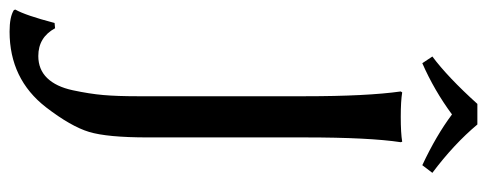

<svg xmlns="http://www.w3.org/2000/svg" viewBox="-369 -517 1017 401"><g transform="rotate(90 139.5 -316.5)"><path d="M199 -805Q240 -756 300 -711L284 -690Q222 -719 178 -752Q128 -715 71 -690L57 -711Q100 -743 156 -805ZM140 -95V-445Q140 -574 130 -645L132 -648Q150 -645 183 -645Q217 -645 235 -648L236 -645Q226 -579 226 -445V-117Q226 -32 214.5 6Q203 44 163 96Q104 172 5 172Q-26 172 -40 163L-41 160Q-29 139 -13 78L-2 77Q17 112 56 112Q84 112 102 93.5Q120 75 127.5 40Q135 5 137.5 -24Q140 -53 140 -95Z"/></g></svg>

Font: Libertinus Sans
Style: Regular
Weight: 400
Designer: Philipp H. Poll
Foundry: Khaled Hosny
Version: Version 6.1